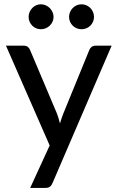

<svg xmlns="http://www.w3.org/2000/svg" viewBox="-20 -726 558 916"><path d="M512.5 -508 230.5 147.5Q226 158.5 218.5 164.5Q211 170.5 196.5 170.5H124L217 -32L8.5 -508H93.5Q106 -508 113 -502Q120 -496 123 -488.5L252 -183.5Q256 -172 259.8 -160.2Q263.5 -148.5 266 -137Q269.5 -149 273.5 -160.8Q277.5 -172.5 282 -184L406.5 -488.5Q410 -497 417.5 -502.5Q425 -508 434.5 -508ZM235.5 -645Q235.5 -633 230.5 -622.2Q225.5 -611.5 217.2 -603.5Q209 -595.5 198 -591Q187 -586.5 175 -586.5Q163 -586.5 152.5 -591Q142 -595.5 134 -603.5Q126 -611.5 121.2 -622.2Q116.5 -633 116.5 -645Q116.5 -657.5 121.2 -668.5Q126 -679.5 134 -687.8Q142 -696 152.5 -700.8Q163 -705.5 175 -705.5Q187 -705.5 198 -700.8Q209 -696 217.2 -687.8Q225.5 -679.5 230.5 -668.5Q235.5 -657.5 235.5 -645ZM428.5 -645Q428.5 -633 423.8 -622.2Q419 -611.5 411 -603.5Q403 -595.5 392 -591Q381 -586.5 369 -586.5Q357 -586.5 346 -591Q335 -595.5 327 -603.5Q319 -611.5 314.2 -622.2Q309.5 -633 309.5 -645Q309.5 -657.5 314.2 -668.5Q319 -679.5 327 -687.8Q335 -696 346 -700.8Q357 -705.5 369 -705.5Q381 -705.5 392 -700.8Q403 -696 411 -687.8Q419 -679.5 423.8 -668.5Q428.5 -657.5 428.5 -645Z"/></svg>

Font: TypoPRO Lato
Style: Regular
Weight: 500
Designer: Lukasz Dziedzic with Adam Twardoch and Botio Nikoltchev
Foundry: tyPoland Lukasz Dziedzic
Version: Version 2.010; 2014-09-01; http://www.latofonts.com/